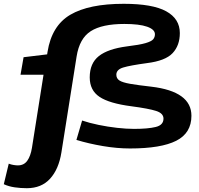

<svg xmlns="http://www.w3.org/2000/svg" viewBox="-79 -770 1047 1010"><path d="M89 8 150 -377H29L45 -469L169 -484L171 -497Q193 -635 291 -692.5Q389 -750 572 -750Q724 -750 795.5 -710.5Q867 -671 867 -596Q867 -531 829 -490.5Q791 -450 694 -438Q606 -426 569.5 -415Q533 -404 533 -377Q533 -357 549.5 -346.5Q566 -336 606 -329Q646 -322 717 -314Q928 -289 928 -161Q928 -70 848 -29.5Q768 11 605 11Q537 11 463 -1.5Q389 -14 323 -34L353 -136Q391 -123 439.5 -113Q488 -103 537 -97.5Q586 -92 626 -92Q699 -92 740 -102Q781 -112 781 -146Q781 -174 742 -186.5Q703 -199 612 -211Q496 -226 444.5 -260.5Q393 -295 393 -363Q393 -437 441 -475Q489 -513 589 -526Q655 -534 686 -543Q717 -552 726.5 -563Q736 -574 736 -590Q736 -615 695 -629.5Q654 -644 575 -644Q458 -644 398.5 -606Q339 -568 324 -473L244 32Q230 120 184.5 170Q139 220 62 220Q30 220 -1.5 215.5Q-33 211 -59 199L-33 91Q-20 96 -7 98Q6 100 15 100Q47 100 64.5 75.5Q82 51 89 8Z"/></svg>

Font: Georama Extra Expanded SemiBold
Style: Italic
Weight: 600
Width: 8
Italic angle: -9°
Designer: Jean-Baptiste Levee
Foundry: Production Type
Version: Version 1.000